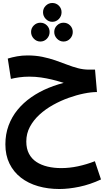

<svg xmlns="http://www.w3.org/2000/svg" viewBox="-20 -871 727 1285"><path d="M377 394Q301 394 235 375Q169 356 120 318Q71 280 43.5 224Q16 168 16 95Q16 27 37.5 -31Q59 -89 97.5 -136Q136 -183 189 -220Q242 -257 305.5 -283Q369 -309 439 -324L441 -306Q417 -313 388 -322Q359 -331 325.5 -339Q292 -347 254.5 -352.5Q217 -358 176 -358Q140 -358 108.5 -353.5Q77 -349 53 -343L32 -479Q61 -488 94.5 -494Q128 -500 164 -500Q218 -500 264 -490.5Q310 -481 350.5 -467Q391 -453 428.5 -438.5Q466 -424 502 -414.5Q538 -405 576 -405H616L629 -255Q591 -255 541.5 -245Q492 -235 439 -216Q386 -197 335.5 -169Q285 -141 244.5 -104Q204 -67 180 -22Q156 23 156 76Q156 124 174 158Q192 192 224 213Q256 234 298.5 244Q341 254 390 254Q445 254 501.5 242Q558 230 615 208L656 330Q583 364 511 379Q439 394 377 394ZM330 -725Q305 -725 286.5 -744Q268 -763 268 -789Q268 -815 286.5 -833Q305 -851 330 -851Q356 -851 374 -833Q392 -815 392 -789Q392 -763 374 -744Q356 -725 330 -725ZM250 -593Q225 -593 206.5 -612Q188 -631 188 -657Q188 -683 206.5 -701Q225 -719 250 -719Q276 -719 294 -701Q312 -683 312 -657Q312 -631 294 -612Q276 -593 250 -593ZM405 -593Q380 -593 361.5 -612Q343 -631 343 -657Q343 -683 361.5 -701Q380 -719 405 -719Q431 -719 449 -701Q467 -683 467 -657Q467 -631 449 -612Q431 -593 405 -593Z"/></svg>

Font: Noto Sans
Style: Bold
Weight: 700
Designer: Monotype Design Team
Foundry: Monotype Imaging Inc.
Version: Version 2.000;GOOG;noto-source:20170915:90ef993387c0; ttfaut